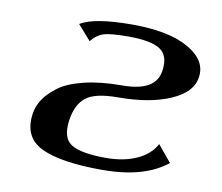

<svg xmlns="http://www.w3.org/2000/svg" viewBox="-62 -574 749 647"><g transform="rotate(10 312.5 -250.0)"><path d="M500 -119.1 546.9 -62.5Q469.7 0 325.2 0Q184.6 0 117.7 -31.7Q50.8 -63.5 62.5 -145.5V-146.5Q66.4 -171.9 81.5 -195.3Q96.7 -218.8 127 -241.7Q157.2 -264.6 212.9 -278.3Q268.6 -292 342.8 -292Q458 -292 467.8 -364.3Q475.6 -416 444.8 -437Q414.1 -458 335 -458Q277.3 -458 252.9 -451.2Q228.5 -444.3 209 -419.9L164.1 -470.7Q210.9 -500 340.8 -500Q466.8 -500 534.2 -461.4Q601.6 -422.9 592.8 -364.3Q585.9 -311.5 514.6 -280.8Q443.4 -250 336.9 -250Q257.8 -250 226.6 -225.1Q195.3 -200.2 187.5 -145.5Q178.7 -84 212.4 -63Q246.1 -42 331.1 -42Q392.6 -42 437 -62.5Q481.4 -83 500 -119.1Z"/></g></svg>

Font: okolaks
Style: BoldItalic
Weight: 600
Width: 8
Italic angle: -8°
Version: Version 000.6.0